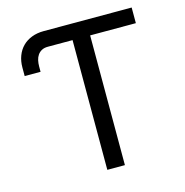

<svg xmlns="http://www.w3.org/2000/svg" viewBox="-107 -827 896 928"><g transform="rotate(-15 341.0 -363.5)"><path d="M633.5 -649.1H404.8V0H316.8V-649.1H193.2Q174.7 -649.1 162.1 -642.2Q149.5 -635.3 141.9 -624.1Q134.2 -612.9 131 -598.4Q127.8 -583.8 127.8 -568.2V-541.2H48.3V-583.8Q48.3 -615.8 58.4 -642.2Q68.5 -668.7 87.2 -687.5Q105.8 -706.3 132.8 -716.8Q159.8 -727.3 193.2 -727.3H633.5Z"/></g></svg>

Font: Fast_Sans-Dotted
Style: Regular
Weight: 400
Version: Version 3.018